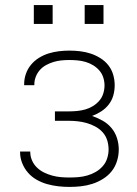

<svg xmlns="http://www.w3.org/2000/svg" viewBox="-20 -727 540 755"><path d="M253 8Q231 8 209 5.5Q187 3 165.5 -3Q144 -9 124.5 -20Q105 -31 90.5 -47.5Q76 -64 67.5 -85Q59 -106 59 -128Q59 -129 59 -129.5Q59 -130 59 -131H99Q99 -130 99 -129.5Q99 -129 99 -129Q99 -112 106 -96Q113 -80 125.5 -68Q138 -56 153.5 -48.5Q169 -41 185.5 -36.5Q202 -32 219 -30.5Q236 -29 253 -29Q271 -29 288.5 -30.5Q306 -32 323.5 -37Q341 -42 356.5 -51Q372 -60 384 -73.5Q396 -87 401.5 -104.5Q407 -122 407 -139Q407 -158 401.5 -175.5Q396 -193 384 -206.5Q372 -220 355.5 -229Q339 -238 321.5 -243Q304 -248 286 -250Q268 -252 250 -252H196V-289H250Q266 -289 282.5 -290.5Q299 -292 315 -296.5Q331 -301 345 -309.5Q359 -318 370 -330.5Q381 -343 386 -359Q391 -375 391 -391Q391 -407 386 -422.5Q381 -438 370.5 -450Q360 -462 346 -470.5Q332 -479 316.5 -483.5Q301 -488 285 -489.5Q269 -491 253 -491Q237 -491 221.5 -489.5Q206 -488 191 -483.5Q176 -479 162 -471.5Q148 -464 137.5 -452.5Q127 -441 121 -426Q115 -411 115 -395Q115 -394 115 -393.5Q115 -393 115 -392H75Q75 -393 75 -394Q75 -395 75 -397Q75 -417 82 -437Q89 -457 102.5 -473Q116 -489 134 -500Q152 -511 171.5 -517Q191 -523 211.5 -525.5Q232 -528 253 -528Q274 -528 295 -525.5Q316 -523 336 -516.5Q356 -510 374.5 -498.5Q393 -487 406 -470.5Q419 -454 425 -433.5Q431 -413 431 -392Q431 -371 425.5 -351.5Q420 -332 407.5 -316Q395 -300 378 -289Q361 -278 342 -271Q363 -264 383.5 -252.5Q404 -241 418.5 -223.5Q433 -206 440 -184Q447 -162 447 -139Q447 -116 440 -93.5Q433 -71 419 -53.5Q405 -36 385 -23.5Q365 -11 343 -4Q321 3 298.5 5.5Q276 8 253 8ZM313 -633V-707H387V-633ZM113 -633V-707H187V-633Z"/></svg>

Font: Iosevka SS04 Extralight
Style: Regular
Weight: 200
Monospace: yes
Designer: Belleve Invis
Foundry: Belleve Invis
Version: Version 19.0.0; ttfautohint (v1.8.4)